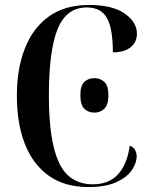

<svg xmlns="http://www.w3.org/2000/svg" viewBox="-20 -744 606 774"><path d="M336 10Q240 10 176 -36Q112 -82 80 -164.5Q48 -247 48 -358Q48 -467 80.5 -549.5Q113 -632 177.5 -678Q242 -724 339 -724Q433 -724 482.5 -689.5Q532 -655 532 -608Q532 -575 507 -554Q482 -533 435 -533Q435 -629 411 -671.5Q387 -714 330 -714Q248 -714 212.5 -627.5Q177 -541 177 -358Q177 -175 218 -88Q259 -1 355 -1Q419 -1 456 -41.5Q493 -82 503 -157Q519 -151 525 -138.5Q531 -126 531 -114Q531 -88 512.5 -59.5Q494 -31 451 -10.5Q408 10 336 10ZM361 -290Q336 -290 320 -305.5Q304 -321 304 -360Q304 -399 320 -414Q336 -429 361 -429Q384 -429 400.5 -414Q417 -399 417 -360Q417 -321 400.5 -305.5Q384 -290 361 -290Z"/></svg>

Font: Noto Serif Display Condensed SemiBold
Style: Regular
Weight: 600
Width: 3
Designer: Monotype Design Team
Foundry: Monotype Imaging Inc.
Version: Version 2.009